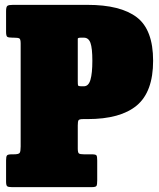

<svg xmlns="http://www.w3.org/2000/svg" viewBox="-20 -770 655 790"><path d="M37 -615H32Q15 -615 10 -618.5Q5 -622 5 -639V-724Q5 -742 10.5 -746Q16 -750 33 -750H340Q476 -750 543 -698.8Q610 -647.5 610 -520Q610 -392.5 543 -336.2Q476 -280 340 -280H322Q306 -280 303 -275Q300 -270 300 -254V-159Q300 -142.5 304.5 -138.8Q309 -135 326 -135H358Q374 -135 377 -130.5Q380 -126 380 -110V-28Q380 -11 377.2 -5.5Q374.5 0 357 0H29Q14 0 9.5 -3.8Q5 -7.5 5 -23V-110Q5 -126 8.8 -130.5Q12.5 -135 28 -135H36Q57 -135 61 -141Q65 -147 65 -167V-591Q65 -608.5 59.8 -611.8Q54.5 -615 37 -615ZM316 -415H325Q344.5 -415 352.2 -441.8Q360 -468.5 360 -520Q360 -572 352.2 -593.5Q344.5 -615 325 -615H313Q300 -615 300 -610.5Q300 -606 300 -593V-437Q300 -423 301 -419Q302 -415 316 -415Z"/></svg>

Font: Besley* Condensed Fatface
Style: Regular
Weight: 900
Width: 3
Designer: Owen Earl
Foundry: indestructible type*
Version: Version 3.000; ttfautohint (v1.8.3)